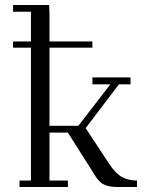

<svg xmlns="http://www.w3.org/2000/svg" viewBox="-20 -749 589 769"><path d="M32.2 -558.1V-583H104V-702.1H32.2V-729H176.8L178.2 -700.2V-583H350.1V-558.1H178.2V-245.1H293.9L421.9 -411.1H350.1V-439H502.9V-411.1H456.1L323.2 -235.8L418 -91.8Q443.4 -53.7 469.2 -39.8Q495.1 -25.9 528.8 -25.9V0H449.2Q420.4 0 399.7 -8.5Q378.9 -17.1 363.8 -41L252 -217.8H178.2V-25.9H252V0H58.1V-25.9H104V-558.1Z"/></svg>

Font: Dehuti
Style: Book
Weight: 400
Version: Version 1.2